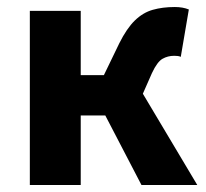

<svg xmlns="http://www.w3.org/2000/svg" viewBox="-20 -527 588 547"><path d="M65 0V-496H210V-313H276L320 -404Q341 -446 364 -468.5Q387 -491 415 -499Q443 -507 478 -507Q501 -507 518 -500L495 -365Q491 -367 486 -367.5Q481 -368 476 -368Q458 -368 443 -359.5Q428 -351 413 -319L387 -260L542 0H383L280 -198H210V0Z"/></svg>

Font: Source Sans 3
Style: Bold
Weight: 700
Designer: Paul D. Hunt
Foundry: Adobe
Version: Version 3.052;hotconv 1.1.0;makeotfexe 2.6.0